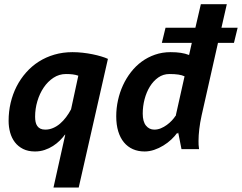

<svg xmlns="http://www.w3.org/2000/svg" viewBox="-20 -692 1124 892"><path d="M345.7 179.2H228.5L283.2 -66.4H281.7Q272 -53.2 258.1 -39.3Q244.1 -25.4 226.3 -13.9Q208.5 -2.4 187.5 4.6Q166.5 11.7 142.6 11.7Q110.4 11.7 87.2 0Q64 -11.7 49.1 -31.2Q34.2 -50.8 27.1 -76.4Q20 -102.1 20 -130.4Q20 -173.8 29.5 -214.4Q39.1 -254.9 57.1 -290.3Q75.2 -325.7 101.3 -355.2Q127.4 -384.8 160.4 -405.8Q193.4 -426.8 232.7 -438.2Q272 -449.7 316.9 -449.7Q340.3 -449.7 364.3 -447Q388.2 -444.3 409.9 -439.9Q431.6 -435.5 450.2 -429.9Q468.8 -424.3 481.4 -418.5ZM343.8 -340.3Q331.5 -344.7 317.9 -346.4Q304.2 -348.1 286.6 -348.1Q254.9 -348.1 228.5 -330.8Q202.1 -313.5 183.1 -285.4Q164.1 -257.3 153.6 -221.9Q143.1 -186.5 143.1 -149.9Q143.1 -136.7 145.3 -125.7Q147.5 -114.7 153.1 -106.7Q158.7 -98.6 167.7 -94.2Q176.8 -89.8 190.4 -89.8Q209 -89.8 226.3 -97.2Q243.7 -104.5 258.8 -117.4Q273.9 -130.4 286.9 -147.5Q299.8 -164.6 310.1 -184.1Z M1008.8 -563H1084L1066.9 -492.7H992.7L916.5 -154.8Q909.2 -121.6 905.8 -92Q902.3 -62.5 902.3 -37.6Q902.3 -27.3 902.6 -19.5Q902.8 -11.7 904.8 1H823.2L807.6 -78.1V-72.3H803.7V-75.2Q792.5 -59.6 775.9 -43.9Q759.3 -28.3 739 -15.9Q718.8 -3.4 696.3 4.2Q673.8 11.7 651.9 11.7Q621.6 11.7 597.4 1Q573.2 -9.8 555.9 -30.5Q538.6 -51.3 529.3 -81.8Q520 -112.3 520 -151.9Q520 -189.5 528.1 -226.1Q536.1 -262.7 551.3 -295.7Q566.4 -328.6 588.4 -356.9Q610.4 -385.3 638.4 -405.8Q666.5 -426.3 700.2 -438Q733.9 -449.7 772.5 -449.7Q799.8 -449.7 820.3 -446.5Q840.8 -443.4 858.4 -436.5L871.1 -492.7H731.9L749 -563H887.7L913.1 -672.4H1033.7ZM837.4 -337.4Q826.2 -342.8 809.1 -345.5Q792 -348.1 767.1 -348.1Q738.3 -348.1 715.3 -332Q692.4 -315.9 676.3 -289.8Q660.2 -263.7 651.6 -230.7Q643.1 -197.8 643.1 -164.1Q643.1 -127 658.2 -108.4Q673.3 -89.8 696.8 -89.8Q712.4 -89.8 727.3 -95.9Q742.2 -102.1 755.1 -111.6Q768.1 -121.1 778.6 -132.3Q789.1 -143.6 795.4 -153.8L795.9 -151.9Z"/></svg>

Font: PT Astra Sans
Style: Bold Italic
Weight: 700
Italic angle: -16°
Designer: A.Korolkova, I. Chaeva
Foundry: ParaType Ltd
Version: Version 1.002W